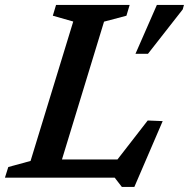

<svg xmlns="http://www.w3.org/2000/svg" viewBox="-42 -718 764 776"><path d="M378.5 -630.5 186 0H-22L-8.5 -43L81.5 -67.5L254 -631L171.5 -654.5L184.5 -698H482L469 -654.5ZM406 -39 555 -231 615.5 -228.5 501 37.5H450.5L421.5 0H81L104 -73.5H465ZM505.5 -500.5 592 -698H701.5L696.5 -680L556 -500.5Z"/></svg>

Font: Newsreader 9pt Medium
Style: Italic
Weight: 500
Italic angle: -17°
Designer: Hugues Gentile
Foundry: Production Type
Version: Version 1.003